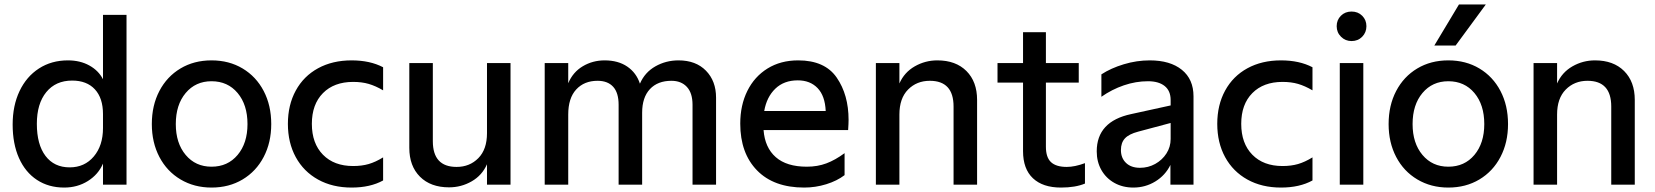

<svg xmlns="http://www.w3.org/2000/svg" viewBox="-20 -832 7457 865"><path d="M37 -271Q37 -356 68 -421.5Q99 -487 155.5 -523.5Q212 -560 286 -560Q341 -560 382.5 -537Q424 -514 444 -475V-765H550V0H444V-95Q423 -46 376 -16.5Q329 13 269 13Q199 13 146.5 -21.5Q94 -56 65.5 -120Q37 -184 37 -271ZM294 -78Q361 -78 402.5 -127Q444 -176 444 -255V-318Q444 -390 407.5 -429.5Q371 -469 305 -469Q231 -469 188.5 -417Q146 -365 146 -274Q146 -181 185 -129.5Q224 -78 294 -78Z M664 -273Q664 -357 698 -422Q732 -487 793 -523.5Q854 -560 933 -560Q1012 -560 1073 -523.5Q1134 -487 1168 -422Q1202 -357 1202 -273Q1202 -190 1168 -125Q1134 -60 1073 -23.5Q1012 13 933 13Q855 13 793.5 -23.5Q732 -60 698 -125Q664 -190 664 -273ZM933 -81Q1006 -81 1050.5 -134Q1095 -187 1095 -273Q1095 -360 1050.5 -413Q1006 -466 933 -466Q861 -466 816.5 -413Q772 -360 772 -273Q772 -187 816.5 -134Q861 -81 933 -81Z M1277 -274Q1277 -359 1312.5 -424Q1348 -489 1413 -524.5Q1478 -560 1564 -560Q1647 -560 1706 -529V-425Q1672 -445 1641 -454Q1610 -463 1571 -463Q1485 -463 1435 -412.5Q1385 -362 1385 -274Q1385 -186 1435 -135Q1485 -84 1571 -84Q1610 -84 1641 -93Q1672 -102 1706 -123V-19Q1648 13 1564 13Q1478 13 1413 -23Q1348 -59 1312.5 -124Q1277 -189 1277 -274Z M2280 0H2174V-92Q2152 -42 2105 -15Q2058 12 2003 12Q1920 12 1872 -36Q1824 -84 1824 -166V-548H1930V-196Q1930 -80 2037 -80Q2096 -80 2135 -119.5Q2174 -159 2174 -232V-548H2280Z M2434 -548H2540V-457Q2561 -507 2605.5 -533.5Q2650 -560 2704 -560Q2765 -560 2806 -532Q2847 -504 2863 -455Q2885 -506 2932.5 -533Q2980 -560 3037 -560Q3115 -560 3160.5 -513.5Q3206 -467 3206 -392V0H3100V-360Q3100 -413 3074.5 -440.5Q3049 -468 3005 -468Q2943 -468 2908 -430.5Q2873 -393 2873 -324V0H2767V-360Q2767 -414 2742.5 -441Q2718 -468 2672 -468Q2612 -468 2576 -429Q2540 -390 2540 -316V0H2434Z M3315 -275Q3315 -358 3347 -422.5Q3379 -487 3438 -523.5Q3497 -560 3576 -560Q3696 -560 3749.5 -482.5Q3803 -405 3803 -292Q3803 -276 3801 -246H3420Q3426 -167 3475 -124Q3524 -81 3615 -81Q3663 -81 3703 -96Q3743 -111 3785 -142V-43Q3751 -17 3702.5 -2Q3654 13 3603 13Q3466 13 3390.5 -64.5Q3315 -142 3315 -275ZM3700 -332Q3697 -400 3663.5 -435Q3630 -470 3574 -470Q3512 -470 3473 -432.5Q3434 -395 3423 -332Z M3926 -548H4032V-456Q4054 -506 4101 -533Q4148 -560 4203 -560Q4286 -560 4334 -512Q4382 -464 4382 -382V0H4276V-352Q4276 -468 4169 -468Q4110 -468 4071 -428.5Q4032 -389 4032 -316V0H3926Z M4589 -151V-460H4474V-548H4589V-687H4692V-548H4840V-460H4692V-171Q4692 -123 4715 -101.5Q4738 -80 4786 -80Q4822 -80 4868 -97V-5Q4825 13 4760 13Q4678 13 4633.5 -29Q4589 -71 4589 -151Z M4921 -150Q4921 -285 5076 -318L5254 -357V-381Q5254 -423 5227 -444.5Q5200 -466 5152 -466Q5097 -466 5043 -447.5Q4989 -429 4942 -396V-497Q4985 -525 5043 -542.5Q5101 -560 5160 -560Q5252 -560 5304.5 -517.5Q5357 -475 5357 -398V0H5253V-89Q5230 -42 5185 -14.5Q5140 13 5086 13Q5038 13 5000.5 -8Q4963 -29 4942 -66Q4921 -103 4921 -150ZM5116 -76Q5153 -76 5184.5 -93.5Q5216 -111 5235 -140.5Q5254 -170 5254 -206V-278L5108 -239Q5066 -228 5048 -208.5Q5030 -189 5030 -156Q5030 -120 5053 -98Q5076 -76 5116 -76Z M5464 -274Q5464 -359 5499.5 -424Q5535 -489 5600 -524.5Q5665 -560 5751 -560Q5834 -560 5893 -529V-425Q5859 -445 5828 -454Q5797 -463 5758 -463Q5672 -463 5622 -412.5Q5572 -362 5572 -274Q5572 -186 5622 -135Q5672 -84 5758 -84Q5797 -84 5828 -93Q5859 -102 5893 -123V-19Q5835 13 5751 13Q5665 13 5600 -23Q5535 -59 5499.5 -124Q5464 -189 5464 -274Z M6016 -548H6122V0H6016ZM6002 -714Q6002 -742 6021 -761Q6040 -780 6069 -780Q6098 -780 6117 -761Q6136 -742 6136 -714Q6136 -686 6117 -666.5Q6098 -647 6069 -647Q6041 -647 6021.5 -666.5Q6002 -686 6002 -714Z M6236 -273Q6236 -357 6270 -422Q6304 -487 6365 -523.5Q6426 -560 6505 -560Q6584 -560 6645 -523.5Q6706 -487 6740 -422Q6774 -357 6774 -273Q6774 -190 6740 -125Q6706 -60 6645 -23.5Q6584 13 6505 13Q6427 13 6365.5 -23.5Q6304 -60 6270 -125Q6236 -190 6236 -273ZM6505 -81Q6578 -81 6622.5 -134Q6667 -187 6667 -273Q6667 -360 6622.5 -413Q6578 -466 6505 -466Q6433 -466 6388.5 -413Q6344 -360 6344 -273Q6344 -187 6388.5 -134Q6433 -81 6505 -81ZM6553 -812H6674L6538 -627H6442Z M6889 -548H6995V-456Q7017 -506 7064 -533Q7111 -560 7166 -560Q7249 -560 7297 -512Q7345 -464 7345 -382V0H7239V-352Q7239 -468 7132 -468Q7073 -468 7034 -428.5Q6995 -389 6995 -316V0H6889Z"/></svg>

Font: Application Medium
Style: Regular
Weight: 500
Designer: Wei Huang
Foundry: Wei Huang
Version: Version 0.012